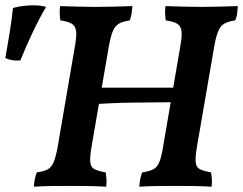

<svg xmlns="http://www.w3.org/2000/svg" viewBox="-105 -702 918 725"><path d="M421 3Q422 -13 424.5 -26Q427 -39 432 -51Q459 -55 473.5 -62.5Q488 -70 496 -88.5Q504 -107 510 -143L577 -534Q583 -569 580 -587Q577 -605 563 -613Q549 -621 521 -625Q519 -637 518.5 -650.5Q518 -664 520 -679Q550 -678 584 -677Q618 -676 655 -676Q689 -676 724 -677Q759 -678 793 -679Q792 -665 790.5 -651.5Q789 -638 783 -625Q757 -621 742.5 -613Q728 -605 719.5 -585.5Q711 -566 704 -527L638 -144Q632 -108 634 -89Q636 -70 650 -63Q664 -56 692 -51Q694 -39 695 -25Q696 -11 694 3Q660 1 627.5 0.5Q595 0 559 0Q522 0 486 0.5Q450 1 421 3ZM23 3Q24 -13 26.5 -26Q29 -39 34 -51Q61 -55 75 -62.5Q89 -70 97 -88.5Q105 -107 112 -143L179 -534Q185 -569 182 -587Q179 -605 165 -613Q151 -621 123 -625Q121 -637 120.5 -650.5Q120 -664 122 -679Q152 -678 186 -677Q220 -676 257 -676Q291 -676 326 -677Q361 -678 395 -679Q394 -665 392 -651.5Q390 -638 385 -625Q359 -621 344.5 -613Q330 -605 321.5 -585.5Q313 -566 306 -527L240 -144Q234 -108 236 -89Q238 -70 252 -63Q266 -56 294 -51Q296 -39 297 -25Q298 -11 296 3Q262 1 229.5 0.5Q197 0 161 0Q124 0 88 0.5Q52 1 23 3ZM236 -308 246 -371H574L565 -316Q532 -316 488.5 -315.5Q445 -315 399 -314.5Q353 -314 310.5 -312Q268 -310 236 -308ZM-28 -474Q-61 -471 -85 -483Q-75 -538 -67.5 -585.5Q-60 -633 -56 -672Q-37 -677 -17.5 -679.5Q2 -682 19 -682Q34 -682 46.5 -680.5Q59 -679 69 -676Q43 -632 18 -579Q-7 -526 -28 -474Z"/></svg>

Font: Vollkorn SemiBold
Style: Italic
Weight: 600
Italic angle: -11°
Designer: Friedrich Althausen
Foundry: Friedrich Althausen
Version: Version 5.000